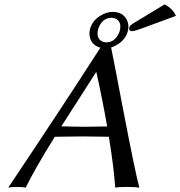

<svg xmlns="http://www.w3.org/2000/svg" viewBox="-20 -851 821 874"><path d="M487.8 -770Q450.7 -770 432.1 -731.9Q427.7 -722.7 425.8 -713.9Q418 -678.2 442.9 -663.6Q452.6 -658.2 463.9 -658.2Q499.5 -658.2 519 -695.3Q523.9 -705.1 525.9 -713.9Q534.2 -752.9 505.9 -766.1Q497.6 -770 487.8 -770ZM388.7 -713.9Q398.4 -760.3 446.8 -785.2Q470.7 -796.9 493.2 -796.9Q539.6 -796.9 558.1 -759.3Q567.9 -737.8 563 -713.9Q553.2 -668 506.3 -643.6Q495.6 -638.2 485.8 -634.8Q502 -555.7 536.6 -372.6Q596.7 -59.6 614.3 2.9Q597.2 0 555.2 0Q522 0 504.4 2.9Q498.5 -87.4 475.6 -228.5Q404.3 -230 358.9 -230Q301.3 -230 229.5 -228.5Q136.2 -78.1 97.2 2.9Q85 0 53.2 0Q29.8 0.5 17.6 2.9Q256.3 -353.5 437 -633.8Q397.5 -644.5 388.7 -682.6Q385.7 -698.2 388.7 -713.9ZM729.5 -831.1Q768.1 -810.1 780.8 -778.8L624.5 -721.2Q593.8 -709.5 579.6 -709Q566.4 -710.4 567.9 -724.1Q569.8 -734.4 585.4 -743.7Q586.9 -744.6 587.4 -745.1ZM467.8 -275.4Q447.8 -391.1 418.9 -522H417Q288.1 -321.8 259.3 -275.9Q272.5 -275.9 303.2 -274.9Q346.7 -273.9 363.3 -273.9Q406.2 -273.9 467.8 -275.4Z"/></svg>

Font: Linux Biolinum Capitals O
Style: Italic Samll Caps
Weight: 400
Italic angle: -12°
Designer: Philipp H. Poll
Foundry: Philipp H. Poll
Version: Version 0.6.2